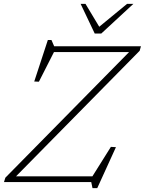

<svg xmlns="http://www.w3.org/2000/svg" viewBox="-32 -936 744 987"><path d="M692.5 -698 686 -675 38.5 -17.5 28.5 -29.5H443L538 -181L564 -179.5L468 31H443.5L437 0H-11.5L-4.5 -22.5L643 -680L659 -668.5H245.5L168 -516L144 -517L214 -730.5H232.5L246.5 -698ZM653.5 -916 488.5 -763.5H455L382.5 -916H407.5L483 -790.5H468.5L621 -916Z"/></svg>

Font: Newsreader 9pt ExtraLight
Style: Italic
Weight: 250
Italic angle: -17°
Designer: Hugues Gentile
Foundry: Production Type
Version: Version 1.003